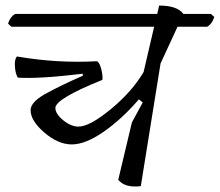

<svg xmlns="http://www.w3.org/2000/svg" viewBox="-20 -669 790 690"><path d="M90 -273Q90 -301 140 -330Q202 -364 278 -397L277 -404Q120 -385 44 -390Q35 -405 33.5 -431Q32 -457 41 -466Q187 -441 328 -449Q337 -446 343.5 -422Q350 -398 348 -382Q179 -314 179 -281Q179 -260 207 -237Q235 -214 262 -214Q302 -214 378 -276.5Q454 -339 496 -410L534 -573H21L9 -584Q16 -608 34 -619H545L552 -649Q617 -649 639 -619H738L750 -608Q743 -584 725 -573H618L557 -441L486 0Q429 7 405 -23L454 -229L493 -301L479 -312Q418 -241 352.5 -195.5Q287 -150 238 -150Q189 -150 139.5 -192.5Q90 -235 90 -273Z"/></svg>

Font: Tillana
Style: Regular
Weight: 400
Designer: Lipi Raval (Devanagari, Latin), Jonny Pinhorn (Latin)
Foundry: Indian Type Foundry
Version: Version 2.003;PS 1.0;hotconv 1.0.79;makeotf.lib2.5.61930; tt